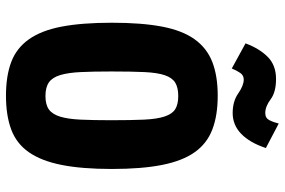

<svg xmlns="http://www.w3.org/2000/svg" viewBox="-175 -767 952 642"><g transform="rotate(90 301.0 -446.0)"><path d="M56 -344Q56 -244 69 -176Q82 -108 111.5 -66.5Q141 -25 187.5 -7.5Q234 10 300 10Q366 10 413 -7.5Q460 -25 489 -66.5Q518 -108 531.5 -176Q545 -244 545 -344Q545 -444 531.5 -512Q518 -580 489 -621Q460 -662 413 -680Q366 -698 300 -698Q234 -698 187.5 -680Q141 -662 111.5 -621Q82 -580 69 -512Q56 -444 56 -344ZM219 -343Q219 -409 221 -452.5Q223 -496 231.5 -521Q240 -546 256.5 -556Q273 -566 301 -566Q329 -566 345 -556Q361 -546 369.5 -520.5Q378 -495 380 -452Q382 -409 382 -342Q382 -281 380 -239Q378 -197 370 -171Q362 -145 346 -133.5Q330 -122 301 -122Q272 -122 255.5 -133.5Q239 -145 231 -171.5Q223 -198 221 -240Q219 -282 219 -343ZM209 -745Q216 -762 224 -773.5Q232 -785 246 -785Q266 -785 292.5 -766.5Q319 -748 358 -748Q398 -748 427.5 -776.5Q457 -805 475 -859L393 -902Q389 -885 382 -871Q375 -857 358 -857Q336 -857 312 -875Q288 -893 244 -893Q198 -893 170 -865Q142 -837 125 -791Z"/></g></svg>

Font: Secuela Black
Style: Regular
Weight: 900
Designer: Fernando Haro
Foundry: deFharo
Version: Version 1.704